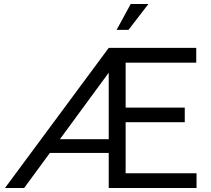

<svg xmlns="http://www.w3.org/2000/svg" viewBox="-20 -944 1061 964"><path d="M610.8 -74.2H966.8V0H525.9V-176.3H230.5L101.1 0H4.9L525.9 -703.6H965.3V-629.4H610.8V-403.8H907.7V-330.6H610.8ZM280.8 -245.1H525.9V-579.1ZM636.2 -923.8H725.1L625 -793.9H565.4Z"/></svg>

Font: Metrophobic
Style: Regular
Weight: 400
Designer: Vernon Adams
Foundry: Vernon Adams
Version: Version 3.200; ttfautohint (v1.8.4.7-5d5b);gftools[0.9.23]